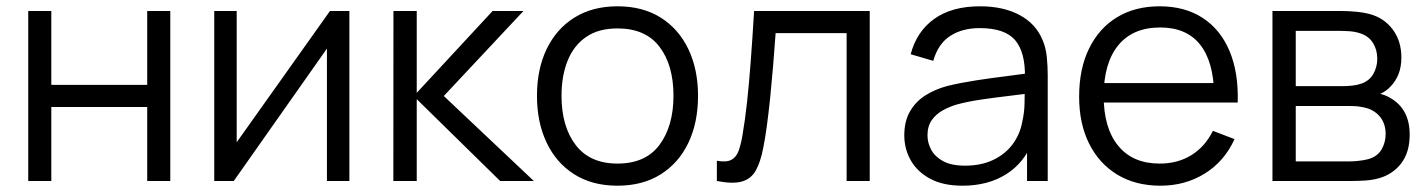

<svg xmlns="http://www.w3.org/2000/svg" viewBox="-20 -575 4528 610"><path d="M143 0H69.7V-540H143V-305.3H447.7V-540H521V0H447.7V-235H143Z M1028.3 -540H1090V0H1018.7V-420.7L722.7 0H660.7V-540H732V-123Z M1304 0H1229.7L1230 -540H1304V-280L1545 -540H1643L1390 -270L1676 0H1569L1304 -260Z M1941.7 15Q1861.2 15 1804 -21.5Q1746.8 -58 1716.4 -122.4Q1686 -186.8 1686 -270.7Q1686 -355.5 1717 -419.6Q1748 -483.7 1805.3 -519.3Q1862.7 -555 1941.7 -555Q2022.5 -555 2079.8 -518.7Q2137 -482.3 2167.3 -418.2Q2197.7 -354.2 2197.7 -270.7Q2197.7 -185.7 2167.1 -121.4Q2136.5 -57.2 2079.1 -21.1Q2021.7 15 1941.7 15ZM1941.7 -55.3Q2031.5 -55.3 2075.6 -115.2Q2119.7 -175.2 2119.7 -270.7Q2119.7 -368.3 2075.2 -426.5Q2030.8 -484.7 1941.7 -484.7Q1881.2 -484.7 1841.8 -457.3Q1802.5 -430 1783.2 -381.8Q1764 -333.7 1764 -270.7Q1764 -173.2 1809.1 -114.2Q1854.2 -55.3 1941.7 -55.3Z M2257.5 0V-64.3Q2287.7 -58.8 2303.3 -67.1Q2319 -75.3 2326.4 -95.2Q2333.8 -115.2 2338.8 -144.7Q2347.2 -193.3 2353.6 -252.3Q2360 -311.3 2365.3 -382.8Q2370.7 -454.2 2375.8 -540H2743.2V0H2669.8V-469.7H2444.2Q2440.5 -416.7 2436.1 -364.2Q2431.7 -311.7 2426.8 -263.4Q2421.8 -215.2 2416.3 -174.6Q2410.8 -134 2404.8 -104.7Q2396.2 -60.2 2381.3 -33.5Q2366.5 -6.8 2337.5 1.6Q2308.5 10 2257.5 0Z M3037.7 15Q2976.3 15 2935.2 -7.1Q2894.2 -29.2 2873.6 -65.6Q2853 -102 2853 -145Q2853 -189.2 2870.7 -220.3Q2888.3 -251.5 2919.2 -271.4Q2950.2 -291.3 2990.3 -302Q3031.7 -312 3081.3 -319.7Q3131 -327.3 3178.8 -333.2Q3226.7 -339.2 3262.7 -344.3L3236.3 -328.7Q3238 -408.3 3205.5 -447Q3173 -485.7 3092.3 -485.7Q3037 -485.7 2998.7 -460.7Q2960.3 -435.7 2945 -381.7L2873.3 -402.7Q2892.2 -475 2948.2 -515Q3004.2 -555 3093.7 -555Q3167.5 -555 3219.3 -527.3Q3271.2 -499.7 3292.7 -447Q3302.7 -423.7 3305.7 -394.7Q3308.7 -365.7 3308.7 -335.3V0H3243V-135.7L3262 -127.3Q3234.5 -57.8 3176.6 -21.4Q3118.7 15 3037.7 15ZM3046 -48.7Q3097.5 -48.7 3135.9 -67.1Q3174.3 -85.5 3197.9 -117.7Q3221.5 -149.8 3228.3 -190.7Q3234.5 -216.7 3235.1 -247.8Q3235.7 -278.8 3235.7 -294.7L3263.7 -280Q3225.8 -275 3182.2 -269.9Q3138.5 -264.8 3096.2 -258.5Q3053.8 -252.2 3020 -243Q2997 -236.3 2975.6 -224.6Q2954.2 -212.8 2940.4 -193.5Q2926.7 -174.2 2926.7 -145Q2926.7 -121.5 2938.4 -99.4Q2950.2 -77.3 2976.3 -63Q3002.5 -48.7 3046 -48.7Z M3666.8 15Q3588.2 15 3530.2 -19.9Q3472.3 -54.8 3440.4 -118.4Q3408.5 -182 3408.5 -267.7Q3408.5 -356.2 3440 -420.7Q3471.5 -485.2 3528.8 -520.1Q3586.2 -555 3664.2 -555Q3744.2 -555 3800.7 -518.3Q3857.2 -481.7 3886.2 -413.2Q3915.2 -344.7 3912.3 -249.3H3837.5V-275.3Q3835.5 -380.5 3792.2 -434.1Q3749 -487.7 3666.2 -487.7Q3579 -487.7 3532.8 -431.1Q3486.5 -374.5 3486.5 -270Q3486.5 -167.8 3532.8 -111.6Q3579 -55.3 3664.2 -55.3Q3722.2 -55.3 3765.3 -82.2Q3808.5 -109 3833.5 -159.3L3902.2 -133Q3870 -62.3 3807.8 -23.7Q3745.5 15 3666.8 15ZM3873.2 -249.3H3460.5V-311H3873.2Z M4274 0H4022.7V-540H4245Q4262 -540 4286.3 -537.9Q4310.7 -535.8 4331.7 -530.3Q4377 -518.3 4404.7 -481.5Q4432.3 -444.7 4432.3 -392.3Q4432.3 -363.3 4423.7 -340.8Q4415 -318.2 4399 -301.3Q4391.7 -293.2 4382.7 -286.8Q4373.7 -280.5 4365 -276.7Q4381 -273.7 4399.7 -262.3Q4428.3 -245.3 4443.5 -216.6Q4458.7 -187.8 4458.7 -147Q4458.7 -91.7 4432.1 -56.5Q4405.5 -21.3 4361 -8.7Q4341 -3 4317.8 -1.5Q4294.5 0 4274 0ZM4096.7 -238.3V-62.3H4270.7Q4281.2 -62.3 4297.1 -64.1Q4313 -65.8 4325.3 -69Q4355.2 -76.7 4368.8 -99.3Q4382.3 -122 4382.3 -149Q4382.3 -184.7 4361.6 -207.3Q4340.8 -230 4306.3 -235Q4295.2 -237.5 4282.6 -237.9Q4270 -238.3 4260 -238.3ZM4096.7 -477V-301.3H4247.7Q4260.7 -301.3 4276.8 -303.1Q4292.8 -304.8 4305 -309.3Q4331 -318.3 4343.3 -340.4Q4355.7 -362.5 4355.7 -388.3Q4355.7 -416.8 4342.2 -438.4Q4328.8 -460 4302.7 -468.7Q4284.7 -475 4263.9 -476Q4243.2 -477 4237.7 -477Z"/></svg>

Font: Manrope Variable Light
Style: Regular
Weight: 200
Designer: Mikhail Sharanda
Foundry: Mikhail Sharanda
Version: Version 4.505